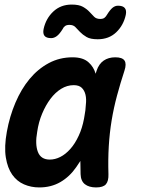

<svg xmlns="http://www.w3.org/2000/svg" viewBox="-20 -811 640 841"><path d="M152 10Q116 10 85 -3.5Q54 -17 33.5 -46Q13 -75 5.5 -121.5Q-2 -168 10 -234Q22 -301 47.5 -361Q73 -421 109.5 -465Q146 -509 193.5 -534.5Q241 -560 298 -560Q345 -560 369 -537Q390 -518 399 -488Q401 -494 403 -501Q413 -531 434 -545.5Q455 -560 485 -560Q516 -560 525.5 -545.5Q535 -531 525 -501Q507 -446 492.5 -392Q478 -338 469 -283.5Q460 -229 456.5 -171Q453 -113 455 -48Q456 -18 444 -4Q432 10 401 10Q370 10 352 -4Q334 -18 333 -48Q332 -78 332 -106Q323 -92 314 -79Q285 -37 244.5 -13.5Q204 10 152 10ZM198 -112Q221 -112 244 -123.5Q267 -135 288 -158.5Q309 -182 325 -217Q340 -249 348 -291L350 -303Q355 -328 356 -352Q359 -377 354.5 -396Q350 -415 338 -426.5Q326 -438 303 -438Q274 -438 248 -422Q222 -406 201 -378Q180 -350 164.5 -313Q149 -276 143 -234Q133 -179 146 -145.5Q159 -112 198 -112ZM254 -683Q241 -662 229 -653Q217 -644 204 -644Q183 -644 175 -654Q167 -664 171 -684Q181 -730 213.5 -760.5Q246 -791 294 -791Q326 -791 343.5 -781Q361 -771 372 -759Q383 -747 392.5 -737.5Q402 -728 419 -728Q431 -728 437.5 -733Q444 -738 449 -747Q462 -768 473 -777Q484 -786 497 -786Q518 -786 526.5 -776Q535 -766 531 -746Q521 -700 489 -669.5Q457 -639 408 -639Q376 -639 359 -649Q342 -659 330.5 -671Q319 -683 310 -692.5Q301 -702 284 -702Q272 -702 265 -697Q258 -692 254 -683Z"/></svg>

Font: Maple Mono
Style: Bold Italic
Weight: 700
Italic angle: -10°
Monospace: yes
Designer: subframe7536
Version: Version 7.000